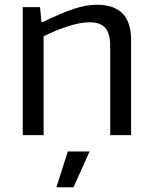

<svg xmlns="http://www.w3.org/2000/svg" viewBox="-20 -570 645 810"><path d="M266 69H358L290 220H218ZM76 -540H149L155 -477H160Q200 -496 232.5 -510Q265 -524 292.5 -533Q320 -542 344 -546Q368 -550 391 -550Q460 -550 496.5 -513.5Q533 -477 533 -402V0H445V-373Q445 -429 424 -452.5Q403 -476 358 -476Q320 -476 269.5 -460Q219 -444 164 -417V0H76Z"/></svg>

Font: Encode Sans Normal
Style: Regular
Weight: 400
Designer: Pablo Impallari, Andres Torresi
Foundry: Pablo Impallari, Andres Torresi
Version: Version 1.000; ttfautohint (v1.00) -l 8 -r 50 -G 200 -x 14 -